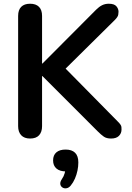

<svg xmlns="http://www.w3.org/2000/svg" viewBox="-20 -733 705 1027"><path d="M141 8Q110 8 93.5 -9.5Q77 -27 77 -58V-648Q77 -680 93.5 -696.5Q110 -713 141 -713Q172 -713 188.5 -696.5Q205 -680 205 -648V-393H207L494 -681Q510 -697 526 -705Q542 -713 562 -713Q591 -713 602.5 -699.5Q614 -686 614 -670Q614 -666 612.5 -654.5Q611 -643 594 -626L331 -366L608 -85Q629 -65 629.5 -53.5Q630 -42 630 -40Q630 -20 616 -6Q602 8 574 8Q550 8 535.5 -2Q521 -12 502 -31L207 -326H205V-58Q205 -27 189 -9.5Q173 8 141 8ZM358 260Q348 272 335.5 274Q323 276 313.5 269.5Q304 263 302.5 251.5Q301 240 311 225Q321 211 326 193.5Q331 176 331 163L334 184Q300 184 282 168.5Q264 153 264 125Q264 97 281.5 82Q299 67 331 67Q364 67 381.5 84Q399 101 399 136Q399 157 394.5 179Q390 201 381 222Q372 243 358 260Z"/></svg>

Font: Nunito
Style: Bold
Weight: 700
Designer: Vernon Adams
Foundry: Vernon Adams
Version: Version 3.602